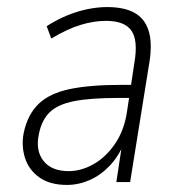

<svg xmlns="http://www.w3.org/2000/svg" viewBox="-20 -515 506 543"><path d="M169 8Q121 8 91 -13.5Q61 -35 50.5 -69Q40 -103 47 -139Q58 -191 89 -221Q120 -251 177 -263Q234 -275 323 -275H360L354 -238H313Q236 -238 190 -229Q144 -220 121 -198Q98 -176 90 -136Q80 -89 103 -60Q126 -31 174 -31Q210 -31 245 -51Q280 -71 305.5 -108.5Q331 -146 339 -198L360 -337Q371 -401 351.5 -428.5Q332 -456 280 -456Q245 -456 207.5 -444.5Q170 -433 125 -406L112 -441Q140 -459 169 -471Q198 -483 227 -489Q256 -495 283 -495Q331 -495 360 -479Q389 -463 400 -429Q411 -395 403 -342L348 0H309L326 -112H332Q315 -72 289.5 -45.5Q264 -19 233 -5.5Q202 8 169 8Z"/></svg>

Font: Nunito Sans 10pt Condensed ExtraLight
Style: Italic
Weight: 250
Width: 3
Italic angle: -9°
Designer: Vernon Adams
Foundry: Vernon Adams
Version: Version 3.101;gftools[0.9.27]